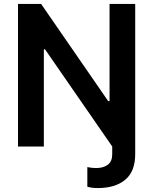

<svg xmlns="http://www.w3.org/2000/svg" viewBox="-20 -747 781 979"><path d="M552.2 0 209.5 -495.6H203.6V0H71.8V-727.1H189.5L531.7 -231.4H538.6V-727.1H669.4V39.1Q669.4 127.4 618.4 169.7Q567.4 211.9 478.5 211.9Q447.3 211.9 425.3 205.1V105Q449.7 109.9 469.2 109.9Q507.8 109.9 530 92.8Q552.2 75.7 552.2 39.6Z"/></svg>

Font: Interop SemBd
Style: Regular
Weight: 600
Designer: Rasmus Andersson, Google, Jang Haemin
Foundry: jhaemin
Version: Version 1.007